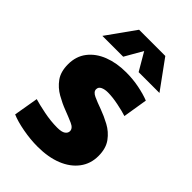

<svg xmlns="http://www.w3.org/2000/svg" viewBox="-217 -805 906 906"><g transform="rotate(45 236.0 -352.5)"><path d="M210 12Q162 12 111 2.5Q60 -7 28 -21L49 -144Q75 -136 122 -126.5Q169 -117 212 -117Q242 -117 254.5 -126Q267 -135 267 -148Q267 -167 241 -178.5Q215 -190 181 -203Q149 -215 115.5 -234Q82 -253 59.5 -284Q37 -315 37 -365Q37 -418 66 -455.5Q95 -493 145 -512.5Q195 -532 258 -532Q304 -532 346 -523.5Q388 -515 418 -503L398 -380Q374 -388 334.5 -396Q295 -404 264 -404Q243 -404 228.5 -397Q214 -390 214 -375Q214 -358 238 -347Q262 -336 296 -324Q329 -312 363.5 -293.5Q398 -275 421.5 -243Q445 -211 445 -160Q445 -108 415.5 -69Q386 -30 333.5 -9Q281 12 210 12ZM57 -574 159 -717H334L438 -574H299L247 -663L196 -574Z"/></g></svg>

Font: Murecho ExtraBold
Style: Regular
Weight: 800
Designer: Neil Summerour
Foundry: Positype
Version: Version 1.010; ttfautohint (v1.8.3)